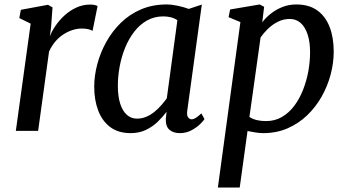

<svg xmlns="http://www.w3.org/2000/svg" viewBox="-20 -587 1554 861"><path d="M51 0 117.5 -481 66.5 -506 73.5 -543 195 -565.5 215.5 -554 209 -465 203.5 -424Q212 -446.5 229 -471.5Q246 -496.5 269.5 -518Q293 -539.5 322.2 -553Q351.5 -566.5 384.5 -566.5Q394 -566.5 403.5 -564.8Q413 -563 417.5 -559.5L395 -448.5Q389.5 -452.5 377.2 -455.8Q365 -459 346 -459Q326.5 -459 305.8 -452.5Q285 -446 265 -433.2Q245 -420.5 228.5 -401.2Q212 -382 200 -356L151 0Z M820 -92.5Q816.5 -69.5 823.5 -60.8Q830.5 -52 839 -52Q848 -52 858.2 -58.5Q868.5 -65 883 -78.5L897 -53Q893 -46 878 -31Q863 -16 839.2 -3Q815.5 10 786 10Q757.5 10 740 -5Q722.5 -20 723.5 -54L727 -85.5Q709.5 -62.5 686.8 -40.5Q664 -18.5 634 -4.2Q604 10 565.5 10Q510.5 10 474.2 -17.2Q438 -44.5 420.2 -91.8Q402.5 -139 402.5 -197.5Q402.5 -247 416.2 -299Q430 -351 456.5 -398.8Q483 -446.5 522 -484.8Q561 -523 612.5 -545Q664 -567 727 -567Q750 -567 777.8 -561Q805.5 -555 826.5 -547L885 -566.5ZM775.5 -496.5Q762 -505.5 746 -509.5Q730 -513.5 712.5 -513.5Q672 -513.5 639.5 -495.2Q607 -477 582.5 -445.5Q558 -414 541.5 -373.8Q525 -333.5 516.8 -289.5Q508.5 -245.5 508.5 -203Q508.5 -154.5 519.2 -121.5Q530 -88.5 549.2 -71.8Q568.5 -55 594 -55Q617 -55 637 -63.8Q657 -72.5 673.8 -86.5Q690.5 -100.5 704 -116Q717.5 -131.5 728 -146Z M957 254 1058 -488 1005 -510 1012 -544.5 1144.5 -567 1164.5 -556.5 1156 -487Q1171.5 -507.5 1194.5 -525.8Q1217.5 -544 1246.2 -555.5Q1275 -567 1309 -567Q1365.5 -567 1402.5 -540.5Q1439.5 -514 1458 -466.5Q1476.5 -419 1476.5 -355.5Q1476.5 -305 1462.8 -253Q1449 -201 1422.5 -154Q1396 -107 1357.5 -70Q1319 -33 1269.5 -11.5Q1220 10 1160.5 10Q1144 10 1125.5 7Q1107 4 1090 0.5L1055 254ZM1098.5 -62.5Q1114 -52.5 1132.8 -48.2Q1151.5 -44 1173 -44Q1213 -44 1244.8 -62.8Q1276.5 -81.5 1300 -113Q1323.5 -144.5 1339.2 -184.8Q1355 -225 1362.8 -268.2Q1370.5 -311.5 1370.5 -352.5Q1370.5 -399 1359.5 -432.5Q1348.5 -466 1328.2 -484Q1308 -502 1279.5 -502Q1250.5 -502 1225.2 -489Q1200 -476 1180.5 -456.8Q1161 -437.5 1148.5 -419Z"/></svg>

Font: Merriweather 20pt
Style: Italic
Weight: 400
Italic angle: -7.8°
Version: Version 2.101